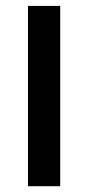

<svg xmlns="http://www.w3.org/2000/svg" viewBox="-20 -643 305 663"><path d="M76.6 0V-622.6H187.9V0Z"/></svg>

Font: Playfair 144pt SemiCondensed
Style: Bold
Weight: 700
Width: 4
Designer: Claus Eggers Sørensen
Foundry: Claus Eggers Sørensen
Version: Version 2.203